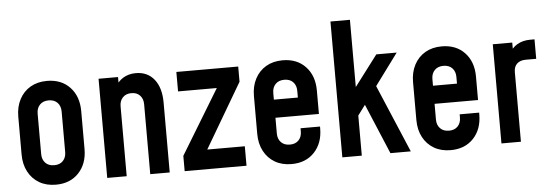

<svg xmlns="http://www.w3.org/2000/svg" viewBox="-49 -897 3013 1056"><g transform="rotate(-5 1457.0 -369.0)"><path d="M221 12.5Q168.5 12.5 129.5 -10.2Q90.5 -33 68.8 -74Q47 -115 47 -169.5V-378.5Q47 -432.5 68.8 -473.8Q90.5 -515 129.5 -537.8Q168.5 -560.5 221 -560.5Q300 -560.5 347.2 -510.5Q394.5 -460.5 394.5 -378.5V-169.5Q394.5 -88 347.2 -37.8Q300 12.5 221 12.5ZM221 -95Q252 -95 269.5 -113.5Q287 -132 287 -162V-386Q287 -416 269.5 -434.5Q252 -453 221 -453Q190 -453 172.2 -434.5Q154.5 -416 154.5 -386V-162Q154.5 -132 172.2 -113.5Q190 -95 221 -95Z M505 0V-547.5H612.5V-465.5L593 -487Q610.5 -523 641 -541.8Q671.5 -560.5 711.5 -560.5Q776 -560.5 813 -514Q850 -467.5 850 -386V0H742.5V-386Q742.5 -416 725.2 -434.5Q708 -453 678 -453Q647.5 -453 630 -434.5Q612.5 -416 612.5 -386V0Z M932.5 0V-84.5L1175.5 -484.5L1200.5 -440H934.5V-547.5H1276V-463.5L1040.5 -63L1014.5 -107.5H1274V0Z M1522 12.5Q1469.5 12.5 1430.5 -10.2Q1391.5 -33 1369.8 -74Q1348 -115 1348 -169.5V-378.5Q1348 -432.5 1369.8 -473.8Q1391.5 -515 1430.5 -537.8Q1469.5 -560.5 1522 -560.5Q1601 -560.5 1648.2 -510.5Q1695.5 -460.5 1695.5 -378.5V-249H1440V-349H1588V-386Q1588 -416 1570.5 -434.5Q1553 -453 1522 -453Q1491 -453 1473.2 -434.5Q1455.5 -416 1455.5 -386V-162Q1455.5 -132 1473.2 -113.5Q1491 -95 1522 -95Q1553 -95 1570.5 -113.5Q1588 -132 1588 -162V-179.5H1695.5V-169.5Q1695.5 -88 1648.2 -37.8Q1601 12.5 1522 12.5Z M2068.5 0 1952 -277 1901.5 -209.5V-367L2038.5 -548H2151L2022.5 -374L2181 0ZM1803 0V-750H1910.5V0Z M2400.5 12.5Q2348 12.5 2309 -10.2Q2270 -33 2248.2 -74Q2226.5 -115 2226.5 -169.5V-378.5Q2226.5 -432.5 2248.2 -473.8Q2270 -515 2309 -537.8Q2348 -560.5 2400.5 -560.5Q2479.5 -560.5 2526.8 -510.5Q2574 -460.5 2574 -378.5V-249H2318.5V-349H2466.5V-386Q2466.5 -416 2449 -434.5Q2431.5 -453 2400.5 -453Q2369.5 -453 2351.8 -434.5Q2334 -416 2334 -386V-162Q2334 -132 2351.8 -113.5Q2369.5 -95 2400.5 -95Q2431.5 -95 2449 -113.5Q2466.5 -132 2466.5 -162V-179.5H2574V-169.5Q2574 -88 2526.8 -37.8Q2479.5 12.5 2400.5 12.5Z M2681.5 0V-547.5H2789V-461.5L2769.5 -484.5Q2787 -519.5 2817.5 -537Q2848 -554.5 2888 -554.5H2912.5V-447H2854.5Q2824 -447 2806.5 -430.8Q2789 -414.5 2789 -384.5V0Z"/></g></svg>

Font: Mohave SemiBold
Style: Regular
Weight: 600
Designer: Gumpita Rahayu
Foundry: Tokotype
Version: Version 2.003